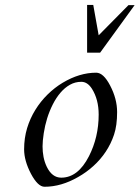

<svg xmlns="http://www.w3.org/2000/svg" viewBox="-20 -728 554 762"><path d="M361.8 -439.5Q390.6 -439.5 417 -388.7Q444.8 -335.9 444.8 -283Q444.8 -230 432.6 -193.6Q420.4 -157.2 399.7 -126Q378.9 -94.7 350.6 -69.1Q322.3 -43.5 290 -25.4Q223.1 13.2 156.7 13.2Q130.4 13.2 103 -38.1Q75.7 -90.3 75.7 -135.3Q75.7 -180.2 87.6 -219.5Q99.6 -258.8 120.4 -292.2Q141.1 -325.7 168.9 -353Q196.8 -380.4 228.5 -399.4Q295.4 -439.5 361.8 -439.5ZM165.5 -66.4Q186.5 -22.9 223.1 -22.9Q289.6 -22.9 333 -107.9Q371.6 -183.6 371.6 -273.4Q371.6 -333.5 344.7 -376Q327.1 -403.3 302.7 -403.3Q278.3 -403.3 257.6 -391.6Q236.8 -379.9 220 -360.1Q203.1 -340.3 189.7 -314Q176.3 -287.6 167.2 -258.5Q158.2 -229.5 153.6 -199Q148.9 -168.5 148.9 -147Q148.9 -125.5 152.8 -105.2Q156.7 -85 165.5 -66.4ZM489.7 -707.5H514.2L377.4 -519H325.7V-708.5H350.1L371.6 -587.9Z"/></svg>

Font: Cardo-Italic
Style: Italic
Weight: 400
Italic angle: -12°
Designer: David J. Perry
Foundry: David J. Perry
Version: Version 0.991